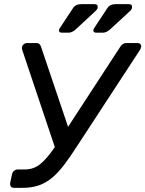

<svg xmlns="http://www.w3.org/2000/svg" viewBox="-20 -908 703 928"><path d="M29 -23 38 -65Q40 -76 48 -82.5Q56 -89 66 -89H101Q142 -89 174 -114.5Q206 -140 245 -197L87 -668Q86 -671 86 -679Q87 -688 94.5 -694Q102 -700 111 -700H157Q172 -700 178 -683L309 -295L562 -683Q573 -700 591 -700H645Q654 -700 659 -694Q664 -688 662 -680Q660 -672 656 -666L354 -204Q320 -151 291 -112.5Q262 -74 232 -49Q202 -24 167.5 -12Q133 0 87 0H48Q37 0 32.5 -6.5Q28 -13 29 -23ZM431 -762Q433 -770 437 -775L499 -869Q511 -888 540 -888H602Q620 -888 618 -873Q618 -864 611 -857L510 -764Q493 -750 477 -750H445Q431 -750 431 -762ZM265 -762Q265 -767 271 -775L333 -869Q345 -888 374 -888H436Q454 -888 452 -873Q452 -865 444 -857L344 -764Q327 -750 311 -750H279Q265 -750 265 -762Z"/></svg>

Font: SVN-Rubik
Style: Italic
Weight: 400
Italic angle: -12°
Designer: Hubert and Fischer
Foundry: Hubert & Fischer
Version: Version 2.101; ttfautohint (v1.8.3)